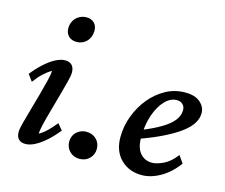

<svg xmlns="http://www.w3.org/2000/svg" viewBox="-96 -786 1084 924"><g transform="rotate(15 446.5 -323.5)"><path d="M99.6 7.8Q77.1 7.8 65.4 -4.4Q53.7 -16.6 53.7 -40Q53.7 -54.7 62 -86.4Q70.3 -118.2 82 -158.7Q93.8 -199.2 105 -240.2Q116.2 -281.2 124.5 -314.9Q132.8 -348.6 132.8 -365.2Q112.3 -353.5 92.3 -335Q72.3 -316.4 52.7 -289.1L28.3 -322.3Q52.7 -353.5 79.6 -377.9Q106.4 -402.3 132.8 -416.5Q159.2 -430.7 181.6 -430.7Q204.1 -430.7 215.8 -418Q227.5 -405.3 227.5 -381.8Q227.5 -366.2 219.2 -334.5Q210.9 -302.7 199.7 -261.7Q188.5 -220.7 176.8 -179.7Q165 -138.7 157.2 -105.5Q149.4 -72.3 149.4 -56.6Q169.9 -68.4 189 -86.9Q208 -105.5 227.5 -129.9L252.9 -99.6Q228.5 -69.3 201.7 -44.9Q174.8 -20.5 148.4 -6.3Q122.1 7.8 99.6 7.8ZM210 -530.3Q184.6 -530.3 169.9 -545.4Q155.3 -560.5 155.3 -584Q155.3 -604.5 165 -621.6Q174.8 -638.7 191.4 -647.9Q208 -657.2 227.5 -657.2Q252 -657.2 266.1 -642.6Q280.3 -627.9 280.3 -605.5Q280.3 -583 271 -565.9Q261.7 -548.8 245.6 -539.6Q229.5 -530.3 210 -530.3Z M369.1 9.8Q339.8 9.8 320.3 -9.8Q300.8 -29.3 300.8 -57.6Q300.8 -77.1 309.6 -92.3Q318.4 -107.4 334.5 -116.2Q350.6 -125 369.1 -125Q399.4 -125 418.9 -106Q438.5 -86.9 438.5 -57.6Q438.5 -29.3 418.9 -9.8Q399.4 9.8 369.1 9.8Z M678.7 7.8Q615.2 7.8 574.2 -32.7Q533.2 -73.2 533.2 -142.6Q533.2 -197.3 552.7 -249Q572.3 -300.8 605.5 -341.3Q638.7 -381.8 683.1 -406.2Q727.5 -430.7 779.3 -430.7Q830.1 -430.7 855.5 -407.7Q880.9 -384.8 880.9 -354.5Q880.9 -329.1 866.2 -304.7Q851.6 -280.3 820.3 -256.3Q789.1 -232.4 738.8 -207Q688.5 -181.6 617.2 -156.2V-200.2Q675.8 -223.6 714.4 -246.6Q752.9 -269.5 772 -293.9Q791 -318.4 791 -345.7Q791 -363.3 779.8 -374Q768.6 -384.8 750 -384.8Q718.8 -384.8 691.4 -356.4Q664.1 -328.1 647 -278.8Q629.9 -229.5 629.9 -165Q629.9 -115.2 652.3 -88.9Q674.8 -62.5 710.9 -62.5Q734.4 -62.5 767.6 -78.1Q800.8 -93.8 830.1 -132.8L855.5 -96.7Q818.4 -45.9 771 -19Q723.6 7.8 678.7 7.8Z"/></g></svg>

Font: Crimson Pro ExtraLight Medium
Style: Italic
Weight: 500
Italic angle: -12°
Version: Version 1.002